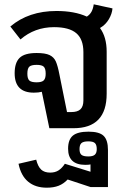

<svg xmlns="http://www.w3.org/2000/svg" viewBox="-20 -595 582 891"><path d="M174 -169Q159 -165 137 -165Q48 -165 48 -255Q48 -304 71 -326.5Q94 -349 150 -349Q190 -349 210 -339.5Q230 -330 239 -310Q248 -290 256 -248L291 -75H311Q340 -75 353.5 -88Q367 -101 367 -129V-353Q367 -413 334 -441Q301 -469 231 -469Q141 -469 75 -412L28 -472Q113 -544 242 -544Q326 -544 383 -518Q397 -527 404.5 -540.5Q412 -554 415 -575L502 -556Q500 -531 485 -505.5Q470 -480 444 -465Q475 -423 475 -355V-160Q475 0 321 0H209ZM192 -253Q192 -277 183 -285.5Q174 -294 150 -294Q125 -294 116 -285.5Q107 -277 107 -253Q107 -230 116 -221.5Q125 -213 150 -213Q174 -213 183 -222Q192 -231 192 -253ZM66 165 148 146Q156 178 171 192Q186 206 213 206Q236 206 252 195.5Q268 185 281 165L400 202V168Q393 170 376 170Q296 170 296 95Q296 53 318 34.5Q340 16 391 16Q441 16 461 35.5Q481 55 481 101V273H400L294 238Q275 258 252 267Q229 276 197 276Q144 276 110.5 248Q77 220 66 165ZM429 97Q429 77 420.5 69Q412 61 390 61Q367 61 358 69Q349 77 349 97Q349 116 358 123.5Q367 131 390 131Q411 131 420 123Q429 115 429 97Z"/></svg>

Font: Pridi
Style: Regular
Weight: 400
Designer: Katatrad Team
Foundry: CadsonDemak
Version: Version 1.001